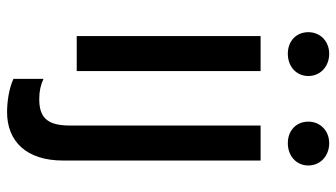

<svg xmlns="http://www.w3.org/2000/svg" viewBox="-224 -530 951 543"><g transform="rotate(90 251.5 -258.5)"><path d="M132 -597C168 -597 195 -621 195 -655C195 -689 168 -714 132 -714C97 -714 71 -689 71 -655C71 -621 96 -597 132 -597ZM385 -597C421 -597 448 -621 448 -655C448 -689 421 -714 385 -714C350 -714 324 -689 324 -655C324 -621 349 -597 385 -597ZM82 0H181V-520H82ZM297 197C380 197 434 142 434 39V-520H335V20C335 86 310 106 260 106C238 106 220 102 203 94V179C231 192 269 197 297 197Z"/></g></svg>

Font: Fixel Display Medium
Style: Regular
Weight: 500
Designer: AlfaBravo + MacPaw
Foundry: Kyrylo Tkachov, Marchela Mozhyna, Serhii Makarenko, Maria Weinstein, Zakhar Kryvoshyya
Version: Version 1.211